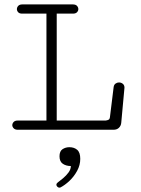

<svg xmlns="http://www.w3.org/2000/svg" viewBox="-20 -592 645 876"><path d="M251 264.2Q246.1 264.2 241.7 260Q237.3 255.9 237.3 251Q237.3 245.1 243.2 240.7Q253.9 232.9 267.8 221.2Q281.7 209.5 292.5 195.1Q303.2 180.7 303.2 165.5Q281.7 165.5 266.6 155.3Q251.5 145 251.5 121.1Q251.5 97.7 265.4 88.6Q279.3 79.6 296.4 79.6Q318.4 79.6 332.3 91.6Q346.2 103.5 346.2 132.8Q346.2 161.1 332 187.3Q317.9 213.4 296.9 233.2Q275.9 252.9 255.9 263.2Q254.4 264.2 251 264.2ZM61 0Q48.8 0 42.5 -6.6Q36.1 -13.2 36.1 -21Q36.1 -28.8 42.2 -35.4Q48.3 -42 60.5 -42H191.9V-529.8H81.1Q68.8 -529.8 63 -536.1Q57.1 -542.5 57.1 -550.3Q57.1 -558.6 63.2 -565.2Q69.3 -571.8 81.5 -571.8H312.5Q325.2 -571.8 331.3 -565.2Q337.4 -558.6 337.4 -550.3Q337.4 -542.5 331.3 -536.1Q325.2 -529.8 313 -529.8H238.8V-42H461.9Q470.2 -43 475.6 -45.9Q481 -48.8 481.9 -60.1L498.5 -194.8Q500 -205.6 507.3 -210.7Q514.6 -215.8 522.9 -215.8Q532.7 -215.8 540.3 -209.7Q547.9 -203.6 547.9 -191.9L533.2 -32.2Q532.2 -18.6 522.9 -9.3Q513.7 0 498 0Z"/></svg>

Font: Cutive Mono
Style: Regular
Weight: 400
Designer: Vernon Adams
Foundry: Vernon Adams
Version: Version 1.110; ttfautohint (v1.8.4.7-5d5b)